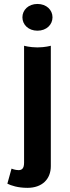

<svg xmlns="http://www.w3.org/2000/svg" viewBox="-20 -728 348 957"><path d="M100 -500V83.3C100 114.2 86.7 120 72.5 120C55 120 37.5 112.5 37.5 112.5L16.7 187.5C35 196.7 69.2 208.3 116.7 208.3C190 208.3 233.3 165 233.3 100V-500C233.3 -500 205 -491.7 166.7 -491.7C128.3 -491.7 100 -500 100 -500ZM241.7 -641.7C241.7 -678.3 211.7 -708.3 166.7 -708.3C121.7 -708.3 91.7 -678.3 91.7 -641.7C91.7 -605 121.7 -575 166.7 -575C211.7 -575 241.7 -605 241.7 -641.7Z"/></svg>

Font: BoonHome
Style: Bold
Weight: 700
Designer: Sungsit Sawaiwan
Foundry: Sungsit Sawaiwan
Version: Version 0.2